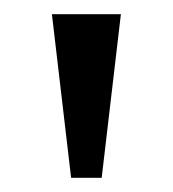

<svg xmlns="http://www.w3.org/2000/svg" viewBox="-20 -734 243 270"><path d="M80 -484H123L150 -714H53Z"/></svg>

Font: Noto Serif Bengali SemiCondensed
Style: Regular
Weight: 400
Width: 4
Designer: Juan Bruce, Universal Thirst, Indian Type Foundry and the Monotype Design Team.
Foundry: Monotype Imaging Inc.
Version: Version 2.003